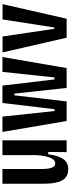

<svg xmlns="http://www.w3.org/2000/svg" viewBox="479 -1047 581 1579"><g transform="rotate(-90 769.5 -257.5)"><path d="M168 13Q132 13 109 -1.5Q86 -16 74 -40Q62 -64 56.5 -92Q51 -120 49.5 -147Q48 -174 48 -195V-528H169V-224Q169 -203 170 -181Q171 -159 175 -139Q179 -119 188.5 -106.5Q198 -94 215 -94Q232 -94 244.5 -107.5Q257 -121 265 -144Q273 -167 277.5 -195Q282 -223 283 -252V-528H405V-215V0H308L309 -151H290Q282 -92 266.5 -56Q251 -20 227 -3.5Q203 13 168 13Z M564 0 474 -528H600L646 -99H661L712 -528H855L906 -99H922L968 -528H1090L999 0H836L789 -430H775L725 0Z M1249 0 1128 -527H1259L1322 -101H1333L1399 -527H1525L1405 0Z"/></g></svg>

Font: Bricolage Grotesque Condensed SemiBold
Style: Regular
Weight: 600
Width: 3
Designer: Mathieu Triay
Foundry: Atelier Triay
Version: Version 1.000;gftools[0.9.30]